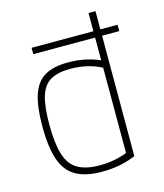

<svg xmlns="http://www.w3.org/2000/svg" viewBox="-111 -813 772 906"><g transform="rotate(-15 275.0 -360.0)"><path d="M105 -610V-641H525V-610ZM275 10Q196 10 148 -17.5Q100 -45 79 -106.5Q58 -168 58 -270Q58 -366 77 -423Q96 -480 138.5 -505Q181 -530 253 -530Q302 -530 346 -519.5Q390 -509 425 -490L412 -460Q378 -479 338.5 -488.5Q299 -498 255 -498Q194 -498 158 -477Q122 -456 107 -406Q92 -356 92 -269Q92 -177 109 -122.5Q126 -68 166 -45Q206 -22 273 -22Q315 -22 352.5 -30Q390 -38 420 -52L407 -28V-730H441V-22Q410 -8 368 1Q326 10 275 10Z"/></g></svg>

Font: M PLUS Code Latin SemiExpanded ExtraLight
Style: Regular
Weight: 250
Width: 6
Designer: Coji Morishita
Foundry: UNDERFOREST DESIGN
Version: Version 1.002; ttfautohint (v1.8.3)